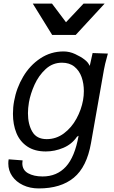

<svg xmlns="http://www.w3.org/2000/svg" viewBox="-20 -847 640 1075"><path d="M26.5 68.5Q26.5 55.5 28.5 45L106.5 51Q105 59.5 105 67Q105 105 137.2 123Q169.5 141 218.5 141Q298.5 141 348.8 86.2Q399 31.5 420 -87L411 -81.5Q382.5 -39.5 334.5 -19.2Q286.5 1 236.5 1Q174 1 132.8 -26.8Q91.5 -54.5 72 -102Q52.5 -149.5 52.5 -209.5Q52.5 -246.5 59 -281Q72 -354 109.8 -417.8Q147.5 -481.5 206 -520.2Q264.5 -559 336 -559Q369.5 -559 401 -544.2Q432.5 -529.5 452 -514.5Q464 -505.5 470.8 -497Q477.5 -488.5 482.5 -478L498.5 -550L584 -547L580.5 -534Q566.5 -484 562 -457L489.5 -46Q466 88 393.2 148Q320.5 208 197 208Q148 208 109 189.5Q70 171 48.2 139.2Q26.5 107.5 26.5 68.5ZM445 -286Q449.5 -311 449.5 -337Q449.5 -379.5 436.8 -415.5Q424 -451.5 396.5 -473.8Q369 -496 327 -496Q274.5 -496 235.5 -460Q196.5 -424 173.5 -373Q150.5 -322 142 -274Q136.5 -241 136.5 -213Q136.5 -151.5 160.8 -109.8Q185 -68 241.5 -68Q294.5 -68 337.8 -100.2Q381 -132.5 408.2 -182.8Q435.5 -233 445 -286ZM163.5 -827H271L349.5 -722.5L448 -827H566L404 -651.5H272Z"/></svg>

Font: JuliaMono Italic
Style: Regular
Weight: 400
Italic angle: -9°
Monospace: yes
Designer: cormullion
Foundry: corm
Version: Version 0.049; ttfautohint (v1.8.4)